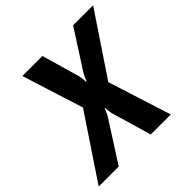

<svg xmlns="http://www.w3.org/2000/svg" viewBox="-194 -858 1017 1017"><g transform="rotate(-45 314.0 -350.0)"><path d="M222 -355 113 -700H263L325 -485Q327 -477 328 -468Q329 -459 329 -455Q330 -450 330 -440H334Q336 -447 340 -455Q349 -476 355 -485L493 -700H643L412 -355L525 0H375L309 -225Q307 -233 306 -242Q305 -251 305 -255Q304 -260 304 -270H300Q299 -263 294 -255Q285 -234 279 -225L135 0H-15Z"/></g></svg>

Font: Scada
Style: Bold Italic
Weight: 700
Italic angle: -10°
Version: Version 4.000